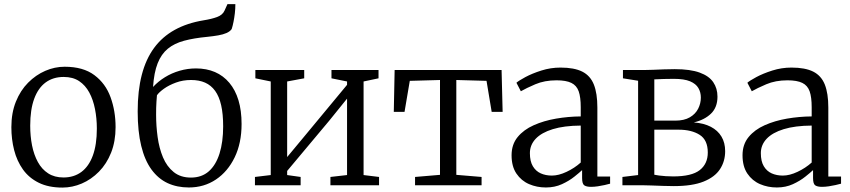

<svg xmlns="http://www.w3.org/2000/svg" viewBox="-20 -880 4037 912"><path d="M34 -276Q34 -344 55.5 -397.2Q77 -450.5 113.5 -487.2Q150 -524 195 -543.5Q240 -563 287 -563Q375 -563 428.2 -523.2Q481.5 -483.5 505.2 -418Q529 -352.5 529 -276Q529 -208.5 507.8 -155Q486.5 -101.5 450 -64.5Q413.5 -27.5 368.5 -8.2Q323.5 11 276.5 11Q210.5 11 164 -12Q117.5 -35 89 -75Q60.5 -115 47.2 -166.8Q34 -218.5 34 -276ZM281.5 -37Q331 -37 366.5 -63.2Q402 -89.5 421 -141.2Q440 -193 440 -269Q440 -318 431.2 -362.2Q422.5 -406.5 404 -440.8Q385.5 -475 355.8 -494.8Q326 -514.5 282.5 -514.5Q232.5 -514.5 197 -488.5Q161.5 -462.5 142.5 -411Q123.5 -359.5 123.5 -283Q123.5 -233.5 132.2 -189.2Q141 -145 159.8 -110.5Q178.5 -76 208.8 -56.5Q239 -37 281.5 -37Z M877 10.5Q821 10.5 776.2 -10.2Q731.5 -31 699.5 -74.8Q667.5 -118.5 650.8 -187Q634 -255.5 634 -351Q634 -449.5 653.5 -524.5Q673 -599.5 712 -652.5Q751 -705.5 809.8 -738Q868.5 -770.5 947 -783.5Q985 -789.5 1011.2 -799.2Q1037.5 -809 1046.5 -829.5L1060.5 -860.5H1098Q1098 -838 1095.5 -816.8Q1093 -795.5 1089.2 -776.5Q1085.5 -757.5 1080.5 -742Q1072.5 -730.5 1056 -723.2Q1039.5 -716 1016.5 -712Q993.5 -708 964.5 -705Q901 -699 854.5 -686.5Q808 -674 777 -648.5Q746 -623 728.8 -579.2Q711.5 -535.5 707 -467Q731.5 -493.5 763.5 -513.2Q795.5 -533 833.5 -544Q871.5 -555 911 -555Q961 -555 1001 -537.8Q1041 -520.5 1069.5 -486.5Q1098 -452.5 1112.8 -403.5Q1127.5 -354.5 1127.5 -291Q1127.5 -200.5 1094.8 -132.8Q1062 -65 1005.5 -27.2Q949 10.5 877 10.5ZM887 -36.5Q938 -36.5 971.8 -66.2Q1005.5 -96 1022.8 -150.8Q1040 -205.5 1040 -280Q1040 -338.5 1030.5 -380.2Q1021 -422 1001.8 -448.5Q982.5 -475 954.2 -487.5Q926 -500 887.5 -500Q849 -500 815.8 -487.8Q782.5 -475.5 759 -458.8Q735.5 -442 725.5 -427.5Q724.5 -412.5 723.2 -397.5Q722 -382.5 721.8 -367Q721.5 -351.5 721.5 -334.5Q721.5 -281.5 728.8 -228.8Q736 -176 754.2 -132.5Q772.5 -89 805 -62.8Q837.5 -36.5 887 -36.5Z M1191 0V-39.5L1266 -48.5V-493L1193 -508V-547.5H1425V-508L1344 -493V-134L1420.5 -226L1628.5 -477V-493L1554.5 -508V-547.5H1778V-508L1707 -493V-48.5L1780.5 -39.5V0H1549.5V-39.5L1628.5 -48.5V-411.5L1544.5 -307.5L1344 -68V-48.5L1408 -39.5V0Z M1951.5 0V-39.5L2070 -49.5V-500L1926.5 -496L1901.5 -348.5H1850.5L1854.5 -547.5H2362.5L2367.5 -348.5H2315.5L2291 -496L2147.5 -500V-49.5L2267.5 -39.5V0Z M2573 10.5Q2530 10.5 2493 -5.5Q2456 -21.5 2433 -55.5Q2410 -89.5 2410 -142.5Q2410 -194 2438.8 -229Q2467.5 -264 2515.2 -285.2Q2563 -306.5 2621 -316.5Q2679 -326.5 2738.5 -327V-370.5Q2738.5 -418.5 2728.8 -446.2Q2719 -474 2694 -486.2Q2669 -498.5 2623.5 -498.5Q2566.5 -498.5 2522.8 -479.8Q2479 -461 2454 -446.5L2433 -487Q2443.5 -496.5 2475.5 -513.8Q2507.5 -531 2551.5 -545Q2595.5 -559 2642.5 -559Q2707.5 -559 2745.8 -539.8Q2784 -520.5 2800.8 -478.5Q2817.5 -436.5 2817.5 -369V-41.5H2878V-7.5Q2867 -4.5 2851.8 -1Q2836.5 2.5 2819.5 5Q2802.5 7.5 2787.5 7.5Q2766 7.5 2755.5 0.5Q2745 -6.5 2745 -34.5V-72Q2733 -60.5 2708.2 -40.8Q2683.5 -21 2649.2 -5.2Q2615 10.5 2573 10.5ZM2601.5 -46Q2633.5 -46 2671.2 -63.8Q2709 -81.5 2738.5 -108V-283.5Q2659.5 -283 2605.8 -266.5Q2552 -250 2524.5 -220.8Q2497 -191.5 2497 -152.5Q2497 -114 2511 -90.5Q2525 -67 2548.5 -56.5Q2572 -46 2601.5 -46Z M3180.5 4Q3159 4 3129.8 3Q3100.5 2 3074.2 1Q3048 0 3033.5 0H2936.5V-39.5L3011 -48.5V-496.5L2939 -508V-547.5H3043Q3059.5 -547.5 3083.2 -548.5Q3107 -549.5 3133.5 -550.5Q3160 -551.5 3185 -551.5Q3259 -551.5 3303.5 -535.2Q3348 -519 3368 -489.5Q3388 -460 3388 -421Q3388 -370 3357.2 -340.2Q3326.5 -310.5 3275.5 -298.5Q3323 -295 3356.2 -277.8Q3389.5 -260.5 3407 -231.2Q3424.5 -202 3424.5 -162Q3424.5 -114 3400 -76.5Q3375.5 -39 3322 -17.5Q3268.5 4 3180.5 4ZM3177.5 -42Q3265.5 -42 3303.8 -72Q3342 -102 3342 -155.5Q3342 -215 3303.5 -239.5Q3265 -264 3203.5 -264H3088V-50Q3096.5 -48 3110.8 -46.2Q3125 -44.5 3142.2 -43.2Q3159.5 -42 3177.5 -42ZM3088 -307H3187Q3230 -307 3256.8 -322.8Q3283.5 -338.5 3296.2 -363.5Q3309 -388.5 3309 -416.5Q3309 -442 3297.2 -462Q3285.5 -482 3257.8 -493.8Q3230 -505.5 3180.5 -505.5Q3157 -505.5 3133 -504.8Q3109 -504 3088 -503Z M3670 10.5Q3627 10.5 3590 -5.5Q3553 -21.5 3530 -55.5Q3507 -89.5 3507 -142.5Q3507 -194 3535.8 -229Q3564.5 -264 3612.2 -285.2Q3660 -306.5 3718 -316.5Q3776 -326.5 3835.5 -327V-370.5Q3835.5 -418.5 3825.8 -446.2Q3816 -474 3791 -486.2Q3766 -498.5 3720.5 -498.5Q3663.5 -498.5 3619.8 -479.8Q3576 -461 3551 -446.5L3530 -487Q3540.5 -496.5 3572.5 -513.8Q3604.5 -531 3648.5 -545Q3692.5 -559 3739.5 -559Q3804.5 -559 3842.8 -539.8Q3881 -520.5 3897.8 -478.5Q3914.5 -436.5 3914.5 -369V-41.5H3975V-7.5Q3964 -4.5 3948.8 -1Q3933.5 2.5 3916.5 5Q3899.5 7.5 3884.5 7.5Q3863 7.5 3852.5 0.5Q3842 -6.5 3842 -34.5V-72Q3830 -60.5 3805.2 -40.8Q3780.5 -21 3746.2 -5.2Q3712 10.5 3670 10.5ZM3698.5 -46Q3730.5 -46 3768.2 -63.8Q3806 -81.5 3835.5 -108V-283.5Q3756.5 -283 3702.8 -266.5Q3649 -250 3621.5 -220.8Q3594 -191.5 3594 -152.5Q3594 -114 3608 -90.5Q3622 -67 3645.5 -56.5Q3669 -46 3698.5 -46Z"/></svg>

Font: Merriweather 36pt Light
Style: Regular
Weight: 300
Designer: Eben Sorkin
Foundry: Eben Sorkin
Version: Version 2.100